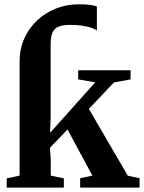

<svg xmlns="http://www.w3.org/2000/svg" viewBox="-20 -852 654 872"><path d="M10.5 0V-42L69 -54.5V-574.5Q69 -629 89.8 -676Q110.5 -723 147.5 -758.2Q184.5 -793.5 233.2 -813Q282 -832.5 338 -832.5Q366 -832.5 387 -830Q408 -827.5 420 -822.5V-713Q410 -721 392 -726.8Q374 -732.5 350.2 -735.8Q326.5 -739 299 -739Q265 -739 245.5 -730.8Q226 -722.5 218 -703.2Q210 -684 210 -651V-322L207.5 -249L412.5 -478L335 -491.5V-533H573V-491.5L497.5 -477.5L383.5 -357.5L560.5 -54L614 -42.5V0H344V-42.5L399.5 -54.5L286.5 -264L207 -181L210.5 -126V-54.5L270 -42V0Z"/></svg>

Font: Merriweather 72pt
Style: Bold
Weight: 700
Version: Version 2.100